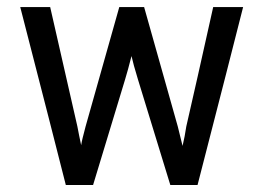

<svg xmlns="http://www.w3.org/2000/svg" viewBox="-20 -531 755 551"><path d="M168.9 0Q136.7 -127.9 38.1 -510.7Q59.6 -510.7 124 -510.7Q143.6 -424.8 202.1 -168Q203.1 -162.1 207 -142.6Q210.9 -124 212.9 -114.3Q214.8 -127.9 225.6 -168Q257.8 -282.2 322.3 -510.7Q339.8 -510.7 393.6 -510.7Q418 -424.8 490.2 -168Q493.2 -154.3 503.9 -112.3Q505.9 -121.1 509.8 -139.6Q512.7 -159.2 514.6 -168Q541 -282.2 591.8 -510.7Q613.3 -510.7 677.7 -510.7Q645.5 -382.8 546.9 0Q527.3 0 468.8 0Q445.3 -76.2 376 -302.7Q362.3 -347.7 357.4 -370.1Q346.7 -328.1 338.9 -302.7Q308.6 -202.1 247.1 0Q227.5 0 168.9 0Z"/></svg>

Font: Overpass
Style: Regular
Weight: 400
Designer: Delve Withrington, Thomas Jockin
Version: Version 3.000;DELV;Overpass; ttfautohint (v1.5)